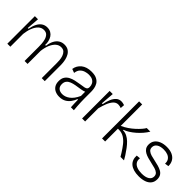

<svg xmlns="http://www.w3.org/2000/svg" viewBox="132 -1600 2524 2524"><g transform="rotate(45 1394.0 -338.5)"><path d="M84 0V-301V-512H142L128 -336H142Q154 -399 176 -440.5Q198 -482 230.5 -503Q263 -524 305 -524Q344 -524 372 -508Q400 -492 417 -465.5Q434 -439 441.5 -406Q449 -373 447 -340H462Q470 -399 491.5 -440Q513 -481 547 -502.5Q581 -524 625 -524Q670 -524 699 -505Q728 -486 744.5 -456.5Q761 -427 768.5 -395Q776 -363 778 -336.5Q780 -310 780 -296V0H724V-281Q724 -303 721.5 -334.5Q719 -366 708.5 -397Q698 -428 677 -448.5Q656 -469 618 -469Q576 -469 543.5 -440Q511 -411 489.5 -360.5Q468 -310 460 -243V0H405V-259Q405 -283 403 -318Q401 -353 391.5 -387.5Q382 -422 360 -445.5Q338 -469 297 -469Q253 -469 220.5 -438Q188 -407 167.5 -354.5Q147 -302 140 -238V0Z M1058 12Q1016 12 982 -3.5Q948 -19 928 -50.5Q908 -82 908 -131Q908 -180 928.5 -210.5Q949 -241 982 -258.5Q1015 -276 1055.5 -285Q1096 -294 1137 -300Q1183 -306 1208 -311.5Q1233 -317 1243 -328.5Q1253 -340 1253 -362Q1253 -394 1239.5 -418.5Q1226 -443 1199.5 -457Q1173 -471 1131 -471Q1100 -471 1066 -460.5Q1032 -450 1007 -424Q982 -398 976 -349L922 -369Q927 -404 943.5 -432Q960 -460 986 -481Q1012 -502 1048 -513Q1084 -524 1128 -524Q1191 -524 1227.5 -504.5Q1264 -485 1281.5 -455Q1299 -425 1304.5 -392.5Q1310 -360 1310 -333V-208Q1310 -178 1311.5 -141Q1313 -104 1315.5 -67Q1318 -30 1321 0H1266Q1263 -37 1262.5 -70.5Q1262 -104 1261 -137H1251Q1237 -98 1212 -64Q1187 -30 1149.5 -9Q1112 12 1058 12ZM1062 -41Q1087 -41 1112.5 -49.5Q1138 -58 1163.5 -76.5Q1189 -95 1212 -125.5Q1235 -156 1254 -199V-302L1284 -298Q1269 -281 1240.5 -272Q1212 -263 1176 -258Q1140 -253 1103 -246.5Q1066 -240 1035 -228Q1004 -216 985 -193Q966 -170 966 -131Q966 -86 992.5 -63.5Q1019 -41 1062 -41Z M1474 0V-291V-512H1532L1517 -325H1532Q1542 -381 1561 -426Q1580 -471 1609.5 -498Q1639 -525 1681 -525Q1693 -525 1707.5 -522.5Q1722 -520 1740 -514L1736 -456Q1722 -461 1708.5 -464Q1695 -467 1682 -467Q1642 -467 1613.5 -436Q1585 -405 1565 -355Q1545 -305 1530 -245V0Z M1845 0V-689H1902V-290Q1947 -310 1989 -338.5Q2031 -367 2066.5 -399.5Q2102 -432 2127.5 -461.5Q2153 -491 2164 -512H2231Q2210 -476 2178.5 -439Q2147 -402 2109.5 -369.5Q2072 -337 2034.5 -313.5Q1997 -290 1963 -279V-271Q2004 -270 2038.5 -253Q2073 -236 2103.5 -206.5Q2134 -177 2162 -139.5Q2190 -102 2218 -59L2253 0H2188L2160 -46Q2127 -99 2092.5 -142.5Q2058 -186 2016 -212Q1974 -238 1921 -238H1902V0Z M2537 12Q2483 12 2442.5 0Q2402 -12 2375 -35Q2348 -58 2336 -91Q2324 -124 2327 -163L2382 -168Q2376 -125 2394.5 -97Q2413 -69 2450.5 -55Q2488 -41 2539 -41Q2609 -41 2646.5 -65Q2684 -89 2684 -131Q2684 -164 2663 -182.5Q2642 -201 2606.5 -211.5Q2571 -222 2527 -231Q2491 -239 2457 -248.5Q2423 -258 2395 -273.5Q2367 -289 2350.5 -314Q2334 -339 2334 -377Q2334 -423 2358 -455.5Q2382 -488 2425.5 -506Q2469 -524 2528 -524Q2590 -524 2633 -503.5Q2676 -483 2698 -446Q2720 -409 2719 -359L2665 -351Q2667 -392 2649 -418.5Q2631 -445 2598.5 -458Q2566 -471 2522 -471Q2461 -471 2425.5 -447Q2390 -423 2390 -381Q2390 -348 2411 -329.5Q2432 -311 2466 -301Q2500 -291 2541 -283Q2581 -275 2616 -265Q2651 -255 2679 -240Q2707 -225 2723 -199Q2739 -173 2739 -134Q2739 -84 2713 -51.5Q2687 -19 2641.5 -3.5Q2596 12 2537 12Z"/></g></svg>

Font: Bricolage Grotesque ExtraLight
Style: Regular
Weight: 250
Designer: Mathieu Triay
Foundry: Atelier Triay
Version: Version 1.000;gftools[0.9.30]